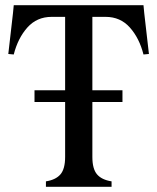

<svg xmlns="http://www.w3.org/2000/svg" viewBox="-20 -720 606 740"><path d="M157 0V-21Q195 -27 213 -48Q231 -69 231 -115V-700H336V-115Q336 -69 354 -48Q372 -27 410 -21V0H322H245ZM33 -510 12 -512 30 -669 33 -700H533L536 -669L554 -512L533 -510Q517 -573 480.5 -614Q444 -655 387 -655H179Q122 -655 85.5 -614Q49 -573 33 -510ZM113 -372H452V-327H113Z"/></svg>

Font: RL Madena Variable
Style: Regular
Weight: 400
Designer: I Kadek Wantara Putra
Foundry: Roughlines ID
Version: Version 1.000;Glyphs 3.1.2 (3151)